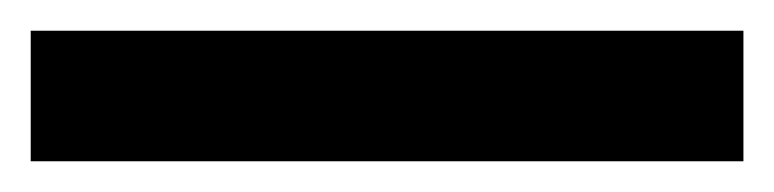

<svg xmlns="http://www.w3.org/2000/svg" viewBox="-23 -865 504 125"><path d="M461 -760V-845H-3V-760Z"/></svg>

Font: Noto Sans Armenian ExtraCondensed SemiBold
Style: Regular
Weight: 600
Width: 2
Designer: Monotype Design Team
Foundry: Monotype Imaging Inc.
Version: Version 2.008